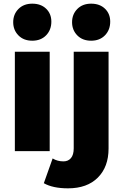

<svg xmlns="http://www.w3.org/2000/svg" viewBox="-20 -824 673 1047"><path d="M61 -542H251V0H61ZM52 -703Q52 -746 80.5 -775Q109 -804 156 -804Q203 -804 231.5 -776.5Q260 -749 260 -706Q260 -661 231.5 -631.5Q203 -602 156 -602Q109 -602 80.5 -631Q52 -660 52 -703ZM219 175 267 40Q293 56 326 56Q352 56 367 38Q382 20 382 -15V-542H572V-14Q572 86 513.5 144.5Q455 203 351 203Q268 203 219 175ZM373 -703Q373 -746 401.5 -775Q430 -804 477 -804Q524 -804 552.5 -776.5Q581 -749 581 -706Q581 -661 552.5 -631.5Q524 -602 477 -602Q430 -602 401.5 -631Q373 -660 373 -703Z"/></svg>

Font: Idrija
Style: Regular
Weight: 800
Designer: Julieta Ulanovsky
Foundry: Julieta Ulanovsky
Version: Version 7.200